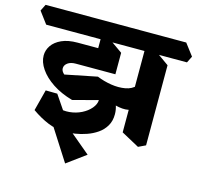

<svg xmlns="http://www.w3.org/2000/svg" viewBox="-182 -790 1227 1183"><g transform="rotate(15 431.5 -198.5)"><path d="M741 43 627 -19V-590L683 -564L787 -490V21ZM642 -167Q610 -155 564.5 -163Q519 -171 470.5 -195.5Q422 -220 377 -257L391 -311Q435 -293 482.5 -285.5Q530 -278 572 -285.5Q614 -293 639 -321ZM548 -538 491 -613 512 -655H862L919 -580L898 -538ZM286 70Q227 70 174 48.5Q121 27 67 -11L102 -146L176 -145L250 -36L193 -65Q236 -51 277.5 -55Q319 -59 354 -76.5Q389 -94 411 -120Q433 -146 434 -173L274 -131Q200 -152 146.5 -187.5Q93 -223 63.5 -266Q34 -309 34 -351Q34 -385 54 -414.5Q74 -444 114.5 -462.5Q155 -481 216 -481H399L491 -353H238Q206 -353 187 -339Q168 -325 168 -305Q168 -295 173 -286.5Q178 -278 187 -270L391 -311Q471 -282 511.5 -228Q552 -174 552 -114Q552 -71 533.5 -39.5Q515 -8 484.5 13Q454 34 418 46.5Q382 59 347 64.5Q312 70 286 70ZM334 258 158 -17H231L454 170ZM491 -353 347 -369V-590L386 -564L491 -490ZM0 -538 -56 -613 -35 -655H585L641 -580L620 -538Z"/></g></svg>

Font: Eczar
Style: Bold
Weight: 700
Designer: Vaibhav Singh
Foundry: Rosetta Type Foundry
Version: Version 2.000